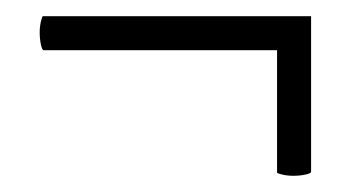

<svg xmlns="http://www.w3.org/2000/svg" viewBox="-20 -289 435 237"><path d="M364 -77Q364 -75 357 -73.5Q350 -72 342 -72Q335 -72 328.5 -73.5Q322 -75 322 -76V-227H34Q32 -227 30.5 -234Q29 -241 29 -249Q29 -256 30.5 -262.5Q32 -269 33 -269H364Z"/></svg>

Font: Cormorant Infant Medium
Style: Regular
Weight: 500
Designer: Christian Thalmann (Catharsis Fonts)
Version: Version 3.000